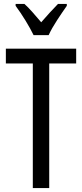

<svg xmlns="http://www.w3.org/2000/svg" viewBox="-20 -963 421 983"><path d="M232 0H148V-638H10V-714H370V-638H232ZM152 -783Q136 -816 111 -857Q86 -898 60 -933V-943H105Q124 -926 146.5 -900.5Q169 -875 191 -849Q217 -879 234.5 -898Q252 -917 277 -943H322V-933Q300 -902 272.5 -860Q245 -818 229 -783Z"/></svg>

Font: Noto Sans Lao ExtraCondensed
Style: Regular
Weight: 400
Width: 2
Designer: Monotype Design Team
Foundry: Monotype Imaging Inc.
Version: Version 2.004; ttfautohint (v1.8.4.7-5d5b)